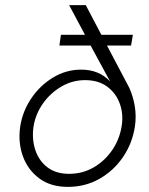

<svg xmlns="http://www.w3.org/2000/svg" viewBox="-20 -720 583 750"><path d="M455 -226Q447 -176 418.5 -134Q390 -92 346.5 -66.5Q303 -41 250 -41Q198 -41 164.5 -67Q131 -93 117.5 -135.5Q104 -178 111 -226Q119 -275 148 -316Q177 -357 220 -382Q263 -407 312 -407Q365 -407 399.5 -381Q434 -355 448.5 -313.5Q463 -272 455 -226ZM212 -542H334L410 -402Q367 -448 297 -448Q238 -448 187 -417Q136 -386 102 -335.5Q68 -285 59 -226Q50 -163 69.5 -109.5Q89 -56 133.5 -23Q178 10 245 10Q313 10 368.5 -21.5Q424 -53 460.5 -106.5Q497 -160 507 -226Q513 -266 506.5 -305Q500 -344 485 -377L398 -542H492L499 -584H376L315 -700H250L312 -584H218Z"/></svg>

Font: Jost* 300 Light Italic
Style: Italic
Weight: 300
Italic angle: -10°
Version: Version 3.200; ttfautohint (v0.97) -l 8 -r 50 -G 200 -x 14 -